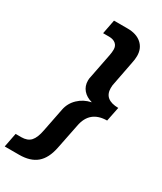

<svg xmlns="http://www.w3.org/2000/svg" viewBox="-305 -806 924 1095"><g transform="rotate(30 156.5 -258.5)"><path d="M105 -725H195Q253 -725 286.5 -695.5Q320 -666 320 -616Q320 -594 314 -567L285 -417Q281 -402 281 -383Q281 -307 375 -306L356 -212Q243 -211 223 -101L190 63Q175 138 133.5 173Q92 208 19 208H-76L-58 115H-21Q20 115 41 92Q62 69 72 15L102 -137Q111 -183 145 -215.5Q179 -248 227 -258V-259Q190 -269 168.5 -294Q147 -319 147 -355Q147 -370 150 -380L182 -543Q186 -563 186 -581Q186 -605 170 -618.5Q154 -632 126 -632H87Z"/></g></svg>

Font: Libra Sans
Style: Bold Italic
Weight: 700
Italic angle: -12°
Foundry: Context Ltd
Version: Version 1.002